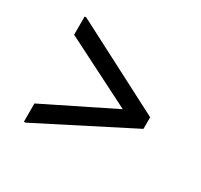

<svg xmlns="http://www.w3.org/2000/svg" viewBox="-113 -719 842 803"><g transform="rotate(30 308.0 -318.0)"><path d="M92 -64 532 -288V-344L92 -572H84V-484L416 -316L84 -152V-64Z"/></g></svg>

Font: Kufam Arabic Latin Roman Normal
Style: Regular
Weight: 400
Designer: Wael Morcos & Artur Schmal
Version: Version 1.200;PS 001.200;hotconv 1.0.88;makeotf.lib2.5.64775